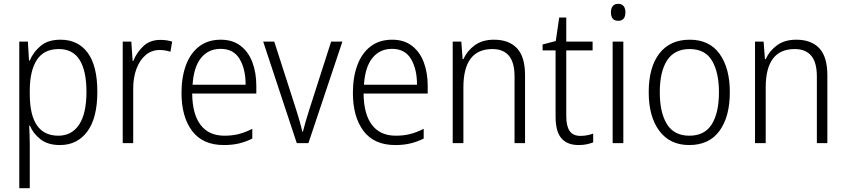

<svg xmlns="http://www.w3.org/2000/svg" viewBox="-20 -750 4432 1006"><path d="M297 -542Q389 -542 439.5 -473.5Q490 -405 490 -269Q490 -132 437.5 -61Q385 10 294 10Q231 10 192.5 -20Q154 -50 137 -91H133Q134 -69 135 -44Q136 -19 136 4V236H81V-532H126L132 -433H136Q155 -478 193.5 -510Q232 -542 297 -542ZM288 -493Q211 -493 174 -437.5Q137 -382 136 -280V-257Q136 -39 286 -39Q356 -39 394.5 -97Q433 -155 433 -269Q433 -378 397.5 -435.5Q362 -493 288 -493Z M820 -541Q854 -541 882 -532L873 -479Q860 -483 846 -485.5Q832 -488 817 -488Q774 -488 743 -461.5Q712 -435 695 -389.5Q678 -344 678 -287V0H623V-532H668L675 -430H678Q696 -475 731 -508Q766 -541 820 -541Z M1137 -542Q1199 -542 1240.5 -510Q1282 -478 1302.5 -423.5Q1323 -369 1323 -300V-260H987Q988 -152 1031 -95.5Q1074 -39 1156 -39Q1197 -39 1230.5 -47.5Q1264 -56 1302 -75V-24Q1268 -7 1232.5 1.5Q1197 10 1153 10Q1042 10 986.5 -64Q931 -138 931 -263Q931 -346 954.5 -409Q978 -472 1024 -507Q1070 -542 1137 -542ZM1136 -494Q1072 -494 1033.5 -446.5Q995 -399 989 -306H1267Q1267 -388 1235.5 -441Q1204 -494 1136 -494Z M1535 0 1359 -532H1417L1530 -181Q1540 -150 1549 -118.5Q1558 -87 1564 -60H1567Q1573 -84 1582 -115Q1591 -146 1601 -177L1715 -532H1774L1596 0Z M2035 -542Q2097 -542 2138.5 -510Q2180 -478 2200.5 -423.5Q2221 -369 2221 -300V-260H1885Q1886 -152 1929 -95.5Q1972 -39 2054 -39Q2095 -39 2128.5 -47.5Q2162 -56 2200 -75V-24Q2166 -7 2130.5 1.5Q2095 10 2051 10Q1940 10 1884.5 -64Q1829 -138 1829 -263Q1829 -346 1852.5 -409Q1876 -472 1922 -507Q1968 -542 2035 -542ZM2034 -494Q1970 -494 1931.5 -446.5Q1893 -399 1887 -306H2165Q2165 -388 2133.5 -441Q2102 -494 2034 -494Z M2568 -542Q2647 -542 2689 -497Q2731 -452 2731 -356V0H2676V-349Q2676 -423 2646.5 -458Q2617 -493 2560 -493Q2408 -493 2408 -292V0H2352V-532H2397L2404 -440H2408Q2427 -483 2467 -512.5Q2507 -542 2568 -542Z M3022 -38Q3040 -38 3057.5 -41.5Q3075 -45 3088 -50V-4Q3073 2 3054 6Q3035 10 3012 10Q2952 10 2921.5 -25.5Q2891 -61 2891 -139V-486H2823V-517L2892 -535L2910 -658H2947V-532H3085V-486H2947V-141Q2947 -90 2964.5 -64Q2982 -38 3022 -38Z M3219 -730Q3238 -730 3247.5 -718Q3257 -706 3257 -686Q3257 -641 3219 -641Q3181 -641 3181 -686Q3181 -706 3190.5 -718Q3200 -730 3219 -730ZM3246 -532V0H3190V-532Z M3804 -267Q3804 -139 3750 -64.5Q3696 10 3591 10Q3490 10 3434.5 -64.5Q3379 -139 3379 -267Q3379 -398 3435 -470Q3491 -542 3594 -542Q3697 -542 3750.5 -467.5Q3804 -393 3804 -267ZM3437 -267Q3437 -160 3474.5 -99.5Q3512 -39 3592 -39Q3672 -39 3709.5 -99Q3747 -159 3747 -267Q3747 -370 3711 -431.5Q3675 -493 3593 -493Q3514 -493 3475.5 -434Q3437 -375 3437 -267Z M4152 -542Q4231 -542 4273 -497Q4315 -452 4315 -356V0H4260V-349Q4260 -423 4230.5 -458Q4201 -493 4144 -493Q3992 -493 3992 -292V0H3936V-532H3981L3988 -440H3992Q4011 -483 4051 -512.5Q4091 -542 4152 -542Z"/></svg>

Font: Noto Sans Khmer UI SemiCondensed Light
Style: Regular
Weight: 300
Width: 4
Designer: Danh Hong and the Monotype Design Team
Foundry: Monotype Imaging Inc.
Version: Version 2.002; ttfautohint (v1.8.4.7-5d5b)